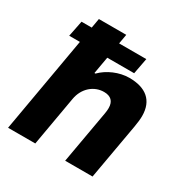

<svg xmlns="http://www.w3.org/2000/svg" viewBox="-166 -860 961 996"><g transform="rotate(30 314.5 -362.0)"><path d="M17 0H180L232 -297C244 -366 296 -410 356 -410C396 -410 418 -390 418 -349C418 -339 417 -329 415 -317L359 0H523L582 -334C586 -358 589 -380 589 -400C589 -494 531 -539 433 -539C373 -539 309 -511 269 -470H263L281 -572H442L460 -667H297L307 -724H143L133 -667H72L53 -572H117Z"/></g></svg>

Font: Archivo ExtraBold
Style: Italic
Weight: 800
Italic angle: -10°
Designer: Hector Gatti
Foundry: Omnibus-Type
Version: Version 2.001